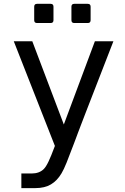

<svg xmlns="http://www.w3.org/2000/svg" viewBox="-20 -759 642 987"><path d="M254.9 -655.3V-724.6Q254.9 -739.3 240.2 -739.3H170.4Q155.8 -739.3 155.8 -724.6V-655.3Q155.8 -640.6 170.4 -640.6H240.2Q254.9 -640.6 254.9 -655.3ZM445.8 -655.3V-724.6Q445.8 -739.3 431.2 -739.3H361.8Q347.2 -739.3 347.2 -724.6V-655.3Q347.2 -640.6 361.8 -640.6H431.2Q445.8 -640.6 445.8 -655.3ZM162.1 208Q209.5 208 241.7 189Q273.9 169.9 296.4 131.8Q307.6 113.3 322.3 77.1L361.8 -25.4L373.5 -56.6Q378.9 -71.3 381.3 -77.6L387.7 -94.2Q389.2 -100.1 394.5 -112.3L404.3 -137.7Q409.7 -152.3 418.9 -175.8L563 -546.9H467.8L308.1 -119.1L146 -546.9H50.8L262.2 -8.8Q241.2 47.4 229.5 71.3Q216.8 98.1 205.1 109.9Q182.1 132.8 143.1 132.8H89.8V208Z"/></svg>

Font: Hack Dev
Style: Regular
Weight: 400
Designer: Christopher Simpkins
Foundry: Christopher Simpkins
Version: Version 2.0315